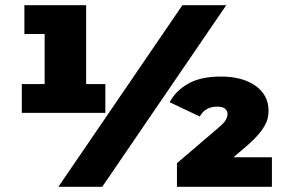

<svg xmlns="http://www.w3.org/2000/svg" viewBox="-20 -720 1097 740"><path d="M312 -700V-396H386V-285H64V-396H152V-589H74V-700ZM205 0 683 -700H852L374 0ZM1028 0H662V-91L821 -227Q844 -246 850.5 -258.5Q857 -271 857 -281Q857 -293 847.5 -301Q838 -309 817 -309Q771 -309 750 -271L634 -326Q656 -369 704.5 -397Q753 -425 831 -425Q914 -425 964.5 -389.5Q1015 -354 1015 -293Q1015 -278 1011.5 -263.5Q1008 -249 999 -233.5Q990 -218 974.5 -200Q959 -182 935 -161L880 -114H1028Z"/></svg>

Font: Montserrat-Alt1 Black
Style: Regular
Weight: 900
Designer: Differentunic
Foundry: Differentunic
Version: Version 7.222